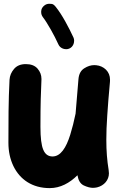

<svg xmlns="http://www.w3.org/2000/svg" viewBox="-20 -910 629 1013"><path d="M560.1 -477.5C560.5 -481.4 560.5 -485.4 560.5 -488.8C560.5 -510.7 553.2 -528.3 539.1 -542.5C524.9 -556.2 507.3 -564 487.3 -565.9C483.9 -566.4 480.5 -566.4 477.1 -566.4C460 -566.4 442.4 -561 424.8 -549.8C406.7 -538.6 396.5 -520 394 -493.2C387.7 -423.3 382.8 -364.3 378.9 -312V-311C370.6 -270.5 361.3 -233.4 350.6 -199.2C329.1 -130.4 299.8 -84.5 257.3 -84.5C234.4 -84.5 218.3 -96.2 208.5 -119.6C198.2 -143.1 193.4 -183.6 193.4 -240.7C193.4 -366.2 195.8 -421.9 198.7 -490.2V-494.1C198.7 -514.2 191.9 -531.7 178.2 -547.9C164.1 -564 143.6 -571.8 116.2 -571.8C89.4 -571.8 68.8 -563.5 54.2 -546.4C39.6 -529.3 31.7 -510.7 30.3 -489.7C24.4 -379.9 24.4 -262.7 24.4 -156.7C24.4 -111.3 33.2 -70.8 50.3 -34.7C85 37.6 150.9 82.5 242.2 82.5C298.3 82.5 347.2 55.7 388.7 14.6C393.1 41.5 403.8 59.6 421.9 68.4C439.9 76.7 456.1 81.1 470.2 81.1C477.5 81.1 484.9 80.1 492.2 78.6C529.8 69.3 554.7 39.6 554.7 4.4C554.7 -1 554.2 -6.8 553.2 -13.2C544.9 -64.5 541 -112.3 541 -173.3C541 -210 542.5 -252.4 545.9 -300.8C548.8 -349.1 553.7 -407.7 560.1 -477.5ZM213.9 -880.9C195.8 -866.7 197.3 -849.6 197.3 -845.7C197.3 -836.4 200.2 -827.6 206.1 -819.8C229.5 -789.6 267.1 -722.7 288.1 -675.8C297.4 -654.8 318.8 -650.4 329.1 -650.4C335 -650.4 340.3 -651.4 345.7 -653.8C366.7 -663.1 371.1 -684.1 371.1 -695.3C371.1 -701.2 370.1 -706.5 367.7 -711.9C355.5 -738.3 341.3 -766.6 324.7 -796.4C308.1 -826.2 291.5 -852.1 274.4 -873.5C267.1 -882.8 260.3 -888.2 253.4 -889.2C246.1 -889.6 241.7 -890.1 240.2 -890.1C230.5 -890.1 221.7 -887.2 213.9 -880.9Z"/></svg>

Font: Mikhak Black
Style: Regular
Weight: 900
Designer: Amin Abedi
Version: Version 3.2